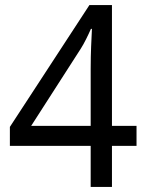

<svg xmlns="http://www.w3.org/2000/svg" viewBox="-20 -738 577 758"><path d="M519 -162V-241H422V-718H333L19 -237V-162H338V0H422V-162ZM338 -241H103L299 -546C312 -566 328 -599 339 -624H343C341 -580 338 -535 338 -466Z"/></svg>

Font: Noto Sans Thai
Style: Regular
Weight: 400
Designer: Monotype Design Team
Foundry: Monotype Imaging Inc.
Version: Version 1.901